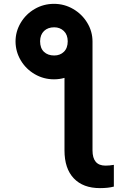

<svg xmlns="http://www.w3.org/2000/svg" viewBox="-20 -759 663 984"><path d="M256.8 -739.3Q309.6 -739.3 355 -712.9Q400.4 -686.5 427.2 -642.1Q454.1 -597.7 454.1 -545.9V11.7Q454.1 89.8 520.5 89.8Q541.5 89.8 563.5 85.9V197.3Q534.7 205.1 492.2 205.1Q405.8 205.1 358.2 155Q310.5 105 310.5 11.7V-359.9Q285.2 -352.5 256.8 -352.5Q203.6 -352.5 158.4 -378.7Q113.3 -404.8 86.7 -449.2Q60.1 -493.7 59.6 -545.9Q59.6 -597.7 86.2 -642.3Q112.8 -687 158 -713.1Q203.1 -739.3 256.8 -739.3ZM327.1 -547.9Q326.7 -581.5 306.9 -600.3Q287.1 -619.1 257.8 -619.1Q225.6 -619.1 205.8 -600.3Q186 -581.5 185.5 -547.9Q185.5 -512.2 205.3 -493.4Q225.1 -474.6 257.8 -474.6Q288.1 -474.6 307.6 -493.7Q327.1 -512.7 327.1 -547.9Z"/></svg>

Font: Pretendard Std
Style: Bold
Weight: 700
Designer: Base glyphs from Inter by Rasmus Andersson; Hangeul glyphs from Noto Sans CJK(Source Han Sans) by Jang Soo-young and Kan
Foundry: Kil Hyung-jin
Version: Version 1.309